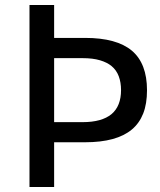

<svg xmlns="http://www.w3.org/2000/svg" viewBox="-20 -749 642 769"><path d="M98.1 -729H196.8V-597.2H320.8Q447.3 -597.2 508.3 -545.9Q568.8 -494.6 568.8 -387.7Q568.8 -333 553.5 -294.2Q538.1 -255.4 508.3 -230.5Q447.3 -179.2 320.8 -179.2H196.8V0H98.1ZM311 -259.8Q387.7 -259.8 426.8 -292Q464.8 -324.2 464.8 -388.2Q464.8 -418.9 455.6 -443.6Q446.3 -468.3 426.8 -484.4Q409.2 -499 380.4 -507.6Q351.6 -516.1 311 -516.1H196.8V-259.8Z"/></svg>

Font: Hack
Style: Regular
Weight: 400
Monospace: yes
Designer: Christopher Simpkins
Foundry: Christopher Simpkins
Version: Version 2.019; ttfautohint (v1.4.1) -l 4 -r 80 -G 350 -x 0 -